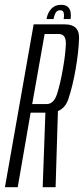

<svg xmlns="http://www.w3.org/2000/svg" viewBox="-50 -776 347 796"><path d="M-29.5 0H23.5L77 -309H153.5Q215 -309 233.5 -365.5Q252 -422 263.5 -489Q275.5 -557 277.8 -616Q280 -675 219 -675H89.5ZM127 0H180.5L190.5 -328L138.5 -317.5ZM83.5 -344.5 135 -635H194Q224.5 -635 223 -592.8Q221.5 -550.5 210.5 -489Q200 -428.5 186.5 -386.5Q173 -344.5 143 -344.5ZM204 -756Q186 -756 173.8 -748.5Q161.5 -741 153.5 -727.2Q145.5 -713.5 143 -697H172Q174.5 -709.5 178 -717.8Q181.5 -726 186.5 -729.8Q191.5 -733.5 199.5 -733.5Q206.5 -733.5 210.2 -730Q214 -726.5 215 -718.2Q216 -710 214 -697H242.5Q245 -713.5 242.2 -727.2Q239.5 -741 230 -748.5Q220.5 -756 204 -756Z"/></svg>

Font: Anybody ExtraCondensed Light
Style: Italic
Weight: 300
Width: 2
Italic angle: -10°
Version: Version 1.113;gftools[0.9.25]